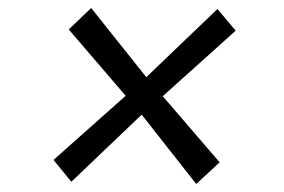

<svg xmlns="http://www.w3.org/2000/svg" viewBox="-20 -544 709 479"><path d="M469.5 -85 333.5 -258 158 -90.5 113.5 -145 293.5 -305 151.5 -470.5 207.5 -524 345 -351.5 522.5 -521.5 568 -467.5 386 -304 528 -139Z"/></svg>

Font: Merriweather 72pt ExtraBold
Style: Italic
Weight: 800
Italic angle: -7.8°
Version: Version 2.101